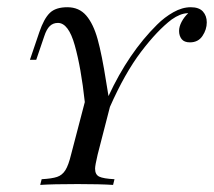

<svg xmlns="http://www.w3.org/2000/svg" viewBox="-20 -522 604 542"><path d="M563.7 -458.9Q563.7 -438.7 551.6 -420.6Q539.5 -402.4 516.1 -402.4Q500 -402.4 492.7 -411.7Q485.5 -421 485.5 -434.7Q485.5 -446.8 492.7 -460.5Q500 -474.2 511.3 -484.7H508.9Q488.7 -483.9 464.5 -466.9Q424.2 -436.3 378.2 -375.8Q332.3 -315.3 290.3 -220.2L255.6 -85.5Q248.4 -54.8 248.4 -46Q248.4 -29 260.1 -23.4Q271.8 -17.7 303.2 -16.1L299.2 0Q262.9 -2.4 199.2 -2.4Q129 -2.4 93.5 0L97.6 -16.1Q126.6 -17.7 141.1 -22.6Q155.6 -27.4 164.5 -41.5Q173.4 -55.6 180.6 -85.5L219.4 -233.9Q208.9 -330.6 191.1 -394Q173.4 -457.3 143.5 -457.3Q129.8 -457.3 120.6 -448.4Q111.3 -439.5 104.8 -419.4L82.3 -353.2H64.5L91.1 -431.5Q104 -469.4 120.6 -485.5Q137.1 -501.6 170.2 -501.6Q203.2 -501.6 223.4 -478.2Q243.5 -454.8 255.6 -411.3Q267.7 -367.7 279.8 -290.3L286.3 -250.8Q342.7 -372.6 423.4 -452.4Q444.4 -473.4 469.4 -487.5Q494.4 -501.6 518.5 -501.6Q541.9 -501.6 552.8 -489.5Q563.7 -477.4 563.7 -458.9Z"/></svg>

Font: Playfair Display SC
Style: Italic
Weight: 400
Italic angle: -14°
Designer: Claus Eggers Sørensen
Foundry: Claus Eggers Sørensen
Version: Version 1.202; ttfautohint (v1.6)